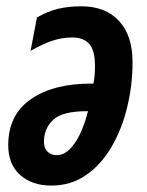

<svg xmlns="http://www.w3.org/2000/svg" viewBox="-20 -574 462 604"><path d="M141.1 9.8Q80.6 9.8 43.2 -23.7Q5.9 -57.1 5.9 -117.2Q5.9 -212.4 76.7 -261.7Q147.5 -311 266.1 -311H273.9Q276.9 -325.2 277.8 -339.4Q278.8 -353.5 278.8 -366.2Q278.8 -415 261 -435.5Q243.2 -456.1 207 -456.1Q176.3 -456.1 146 -446.3Q115.7 -436.5 76.2 -414.1L96.2 -519Q129.9 -538.6 163.1 -546.4Q196.3 -554.2 235.8 -554.2Q311.5 -554.2 354.2 -508.3Q397 -462.4 397 -378.9Q397 -306.2 380.1 -236.8Q363.3 -167.5 330.8 -111.8Q298.3 -56.2 250.7 -23.2Q203.1 9.8 141.1 9.8ZM159.2 -85.9Q188.5 -85.9 214.4 -122.6Q240.2 -159.2 256.8 -224.1H251Q175.8 -224.1 147 -196.8Q118.2 -169.4 118.2 -127.9Q118.2 -108.4 129.2 -97.2Q140.1 -85.9 159.2 -85.9Z"/></svg>

Font: Open Sans Condensed
Style: Bold Italic
Weight: 700
Width: 3
Italic angle: -12°
Designer: Monotype Design Team
Foundry: Monotype Imaging Inc.
Version: Version 3.003; ttfautohint (v1.8.4)